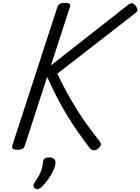

<svg xmlns="http://www.w3.org/2000/svg" viewBox="-20 -1035 985 1347"><path d="M101 16Q79 16 70.5 9Q62 2 66 -13L383 -987Q392 -1015 436 -1015Q481 -1015 471 -987L337 -576L876 -999Q895 -1014 907.5 -1012Q920 -1010 933 -992Q946 -974 944.5 -963Q943 -952 922 -937L382 -518Q427 -424 473 -343.5Q519 -263 569 -191Q619 -119 677 -46Q691 -28 687 -16Q683 -4 662 12Q647 22 633 18.5Q619 15 610 4Q565 -54 523 -114.5Q481 -175 443.5 -237.5Q406 -300 373 -365Q340 -430 311 -496L154 -13Q150 2 136.5 9Q123 16 101 16ZM228 289Q216 280 215 269.5Q214 259 222 247Q240 221 252.5 198.5Q265 176 272 153Q279 130 282 100Q284 83 295.5 76Q307 69 326 69Q349 69 360 80Q371 91 369 110Q367 135 353.5 163.5Q340 192 320 220Q300 248 277 272Q264 285 252.5 290Q241 295 228 289Z"/></svg>

Font: Playwrite BE VLG
Style: Regular
Weight: 400
Designer: Veronika Burian, José Scaglione
Foundry: TypeTogether
Version: Version 1.002